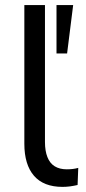

<svg xmlns="http://www.w3.org/2000/svg" viewBox="-20 -725 336 754"><path d="M225.5 8.9Q151.2 8.9 113.4 -34.8Q75.6 -78.6 75.6 -160.6V-705H156.6V-167.1Q156.6 -132.3 166.2 -108.1Q175.7 -83.8 194.8 -72Q214 -60.1 242.1 -60.1Q254.2 -60.1 265.5 -61.4Q276.7 -62.7 287.3 -65.7L284.7 1.5Q269.4 5 254.8 7Q240.2 8.9 225.5 8.9ZM201.9 -515.1V-705H267.3L243.5 -515.1Z"/></svg>

Font: Nunito Sans 12pt ExtraLight
Style: Regular
Weight: 200
Version: Version 3.101;gftools[0.9.27]